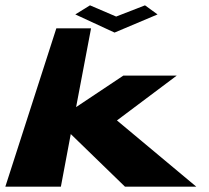

<svg xmlns="http://www.w3.org/2000/svg" viewBox="-40 -699 781 719"><path d="M622 -416H422L245 -298L301 -593H171L-20 0H188L225 -197L428 0H695L398 -248ZM550 -645 503 -679 395 -637 297 -679 242 -645 389 -577Z"/></svg>

Font: Hussar Milosc
Style: Bold
Weight: 700
Foundry: Cannot Into Space Fonts
Version: Version 1.02